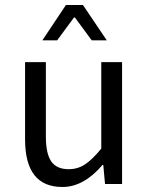

<svg xmlns="http://www.w3.org/2000/svg" viewBox="-20 -734 589 766"><path d="M80 -178V-486H163V-189Q163 -121 184.5 -90Q206 -59 254 -59Q290 -59 319 -78Q348 -97 384 -141V-486H467V0H399L392 -76H389Q314 12 229 12Q80 12 80 -178ZM149 -573 243 -714H311L406 -573H346L279 -664H275L208 -573Z"/></svg>

Font: RibengUni
Style: Regular
Weight: 400
Designer: (1) Dr. Andrew Glass (Senior Program Manager at Microsoft Corporation)
(2) Bivuti Chakma (Chakma Font Designer & Keyboar
Foundry: Bivuti Chakma
Version: Version 2.2022; Updated on: 03 June 2022; Friday